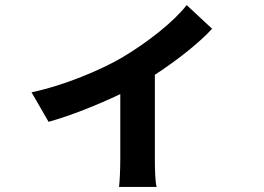

<svg xmlns="http://www.w3.org/2000/svg" viewBox="-20 -647 1040 755"><path d="M714 -627C664 -562 559 -479 457 -419C378 -373 233 -311 104 -284L171 -168C255 -191 365 -235 453 -277V-20C453 15 451 68 448 88H596C590 68 589 15 589 -20V-353C680 -412 767 -482 814 -534Z"/></svg>

Font: Noto Sans Mono CJK JP Bold
Style: Regular
Weight: 700
Designer: Ryoko NISHIZUKA (kana & ideographs); Paul D. Hunt (Latin, Greek & Cyrillic); Wenlong ZHANG (bopomofo); Sandoll Communica
Foundry: Adobe Systems Incorporated
Version: Version 1.004;PS 1.004;hotconv 1.0.82;makeotf.lib2.5.63406